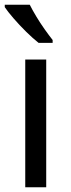

<svg xmlns="http://www.w3.org/2000/svg" viewBox="-21 -786 299 806"><path d="M173 0H85V-536H173ZM104 -766Q115 -744 131.5 -716.5Q148 -689 166.5 -663Q185 -637 200 -618V-606H141Q118 -624 89 -652.5Q60 -681 35.5 -709.5Q11 -738 -1 -756V-766Z"/></svg>

Font: Noto Sans Ethiopic
Style: Regular
Weight: 400
Designer: Monotype Design Team
Foundry: Monotype Imaging Inc.
Version: Version 2.102; ttfautohint (v1.8.4.7-5d5b)